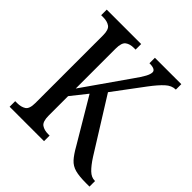

<svg xmlns="http://www.w3.org/2000/svg" viewBox="-190 -856 998 998"><g transform="rotate(45 309.0 -357.0)"><path d="M31 0V-41H45Q74 -41 93 -53Q112 -65 112 -108V-606Q112 -648 93.5 -660.5Q75 -673 47 -673H31V-714H284V-673H271Q243 -673 225 -660Q207 -647 207 -603V-310L379 -556Q407 -595 418.5 -616.5Q430 -638 430 -652Q430 -674 385 -674V-714H579V-674Q549 -674 522.5 -649.5Q496 -625 463 -581L339 -415L522 -122Q547 -83 569 -62Q591 -41 615 -41H618V0H593Q542 0 512.5 -8Q483 -16 463 -38Q443 -60 420 -101L277 -342L207 -254V-111Q207 -67 225.5 -54Q244 -41 273 -41H284V0Z"/></g></svg>

Font: Noto Serif Myanmar Cond
Style: Regular
Weight: 400
Width: 3
Designer: Ben Mitchell and the Monotype Design Team
Foundry: Monotype Imaging Inc.
Version: Version 2.106; ttfautohint (v1.8.4.7-5d5b)